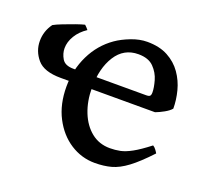

<svg xmlns="http://www.w3.org/2000/svg" viewBox="-92 -580 763 704"><g transform="rotate(20 290.0 -227.5)"><path d="M117.2 -235.8Q51.8 -235.8 25.4 -266.8Q-1 -297.9 -1 -337.4Q-1 -375.5 22 -407.2Q33.2 -413.6 56.2 -422.6Q79.1 -431.6 101.6 -439.5Q124 -447.3 134.8 -449.7Q137.2 -447.8 141.8 -442.9Q146.5 -438 149.4 -434.1Q122.6 -416.5 107.9 -392.1Q93.3 -367.7 93.3 -343.3Q93.3 -322.3 105 -302.7Q116.7 -283.2 149.4 -283.2H433.1Q444.3 -283.2 448 -286.9Q451.7 -290.5 451.7 -300.8Q451.7 -318.8 444.1 -345.9Q436.5 -373 416 -394Q395.5 -415 356 -415Q299.3 -415 268.3 -366.2Q237.3 -317.4 237.3 -241.7Q237.3 -189 254.2 -146.7Q271 -104.5 301.8 -79.8Q332.5 -55.2 374.5 -55.2Q395 -55.2 414.3 -59.1Q433.6 -63 458.5 -76.7Q483.4 -90.3 520.5 -119.1Q526.9 -115.7 533 -107.4Q539.1 -99.1 541 -95.2Q497.1 -48.3 465.3 -24.7Q433.6 -1 404.8 6.8Q376 14.6 340.8 14.6Q289.1 14.6 245.1 -13.7Q201.2 -42 174.6 -93.3Q147.9 -144.5 147.9 -213.4Q147.9 -279.3 175.5 -335.9Q203.1 -392.6 253.4 -427.7Q276.4 -443.8 308.8 -456.3Q341.3 -468.8 371.1 -468.8Q418.9 -468.8 451.9 -450.9Q484.9 -433.1 505.4 -403.8Q525.9 -374.5 534.9 -339.6Q543.9 -304.7 543.9 -271Q535.2 -260.7 518.1 -251.2Q501 -241.7 485.4 -235.8Z"/></g></svg>

Font: Gentium Book Plus
Style: Regular
Weight: 400
Designer: Victor Gaultney, Annie Olsen, Iska Routamaa, Becca Hirsbrunner
Foundry: SIL International
Version: Version 6.101